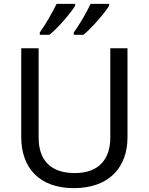

<svg xmlns="http://www.w3.org/2000/svg" viewBox="-20 -964 771 994"><path d="M545 -934V-944H449C428 -899 390 -834 362 -796V-784H412C457 -820 524 -899 545 -934ZM369 -934V-944H273C251 -899 214 -834 186 -796V-784H236C281 -820 348 -899 369 -934ZM640 -252V-714H551V-252C551 -144 496 -68 367 -68C242 -68 180 -135 180 -251V-714H90V-254C90 -95 184 10 362 10C551 10 640 -104 640 -252Z"/></svg>

Font: Noto Sans Arabic
Style: Regular
Weight: 400
Designer: Monotype Design Team, Nadine Chahine, Nizar Qandah and Khaled Hosny
Foundry: Monotype Imaging Inc.
Version: Version 2.012